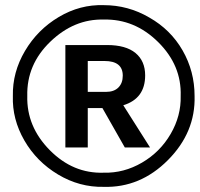

<svg xmlns="http://www.w3.org/2000/svg" viewBox="-20 -718 777 746"><path d="M736 -345Q740 -204 632.5 -96Q525 12 383 8Q289 10 205.5 -40Q122 -90 74.5 -172.5Q27 -255 30 -345Q28 -437 77 -520Q126 -603 208.5 -652Q291 -701 383 -698Q478 -698 560 -650Q643 -603 689.5 -522Q736 -441 736 -345ZM682 -345Q686 -464 594.5 -554.5Q503 -645 383 -642Q268 -645 175.5 -556Q83 -467 86 -345Q83 -226 173.5 -134.5Q264 -43 383 -47Q461 -45 531.5 -86Q602 -127 643 -197.5Q684 -268 682 -345ZM563 -145H465L378 -298H321V-145H234V-543H396Q469 -543 506.5 -512Q544 -481 544 -425Q544 -335 459 -309ZM457 -424Q457 -481 386 -481H321V-361H392Q423 -361 440 -378Q457 -395 457 -424Z"/></svg>

Font: Libra Sans
Style: Bold Italic
Weight: 700
Italic angle: -12°
Foundry: Context Ltd
Version: Version 1.002